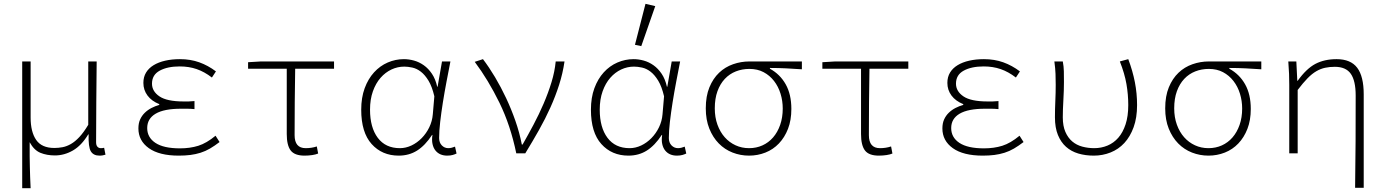

<svg xmlns="http://www.w3.org/2000/svg" viewBox="-20 -801 7240 1003"><path d="M96 182V-480H140V-187Q140 -112 169 -70Q198 -28 264 -28Q285 -28 306.5 -32Q328 -36 350 -48.5Q372 -61 394.5 -85Q417 -109 441 -149V-480H485Q484 -374 483 -267.5Q482 -161 482 -58Q482 -42 489 -34.5Q496 -27 506 -27Q509 -27 512.5 -27Q516 -27 524 -29L531 7Q524 9 517 10.5Q510 12 500 12Q468 12 454.5 -10.5Q441 -33 443 -99H441Q406 -41 361 -15Q316 11 267 11Q225 11 191.5 -2.5Q158 -16 135 -58Q135 -15 135 16Q135 47 136 73Q137 99 137.5 124.5Q138 150 140 182Z M914 12Q812 12 757.5 -27Q703 -66 703 -130Q703 -157 712 -177Q721 -197 736.5 -212Q752 -227 771.5 -237Q791 -247 812 -253V-257Q772 -273 750.5 -302Q729 -331 729 -368Q729 -399 743 -422Q757 -445 782.5 -460.5Q808 -476 843 -484Q878 -492 920 -492Q975 -492 1021 -475.5Q1067 -459 1108 -428L1087 -396Q1048 -426 1007.5 -440Q967 -454 919 -454Q855 -454 814.5 -432Q774 -410 774 -364Q774 -324 813 -297.5Q852 -271 939 -271Q953 -271 965 -271Q977 -271 996 -273V-231Q975 -233 958.5 -233Q942 -233 925 -233Q837 -233 793 -207Q749 -181 749 -132Q749 -83 792 -54.5Q835 -26 920 -26Q973 -26 1016 -39.5Q1059 -53 1106 -92L1127 -59Q1101 -39 1077 -25Q1053 -11 1027.5 -3Q1002 5 974.5 8.5Q947 12 914 12Z M1571 12Q1519 12 1498.5 -15Q1478 -42 1478 -101V-442H1276V-476L1343 -480H1725V-442H1522Q1519 -266 1519 -95Q1519 -27 1577 -27Q1608 -27 1635 -36L1642 1Q1631 6 1611.5 9Q1592 12 1571 12Z M2063 12Q1976 12 1921.5 -48.5Q1867 -109 1867 -228Q1867 -291 1885 -340Q1903 -389 1934 -423Q1965 -457 2005.5 -474.5Q2046 -492 2090 -492Q2116 -492 2143 -484.5Q2170 -477 2194 -460Q2218 -443 2236.5 -415.5Q2255 -388 2264 -348H2266L2289 -480H2333Q2323 -429 2312.5 -374Q2302 -319 2293.5 -265.5Q2285 -212 2279.5 -164Q2274 -116 2274 -80Q2274 -56 2288 -41.5Q2302 -27 2322 -27Q2331 -27 2340.5 -29.5Q2350 -32 2357 -35L2365 1Q2357 5 2345 8.5Q2333 12 2316 12Q2297 12 2281.5 5.5Q2266 -1 2255 -14.5Q2244 -28 2239.5 -48.5Q2235 -69 2239 -96H2237Q2201 -41 2159 -14.5Q2117 12 2063 12ZM2069 -27Q2100 -27 2129.5 -41Q2159 -55 2183 -79.5Q2207 -104 2222.5 -136Q2238 -168 2241 -204L2249 -298Q2237 -349 2218.5 -379.5Q2200 -410 2178.5 -426.5Q2157 -443 2134 -448Q2111 -453 2092 -453Q2057 -453 2025 -438Q1993 -423 1968 -394.5Q1943 -366 1928 -324Q1913 -282 1913 -228Q1913 -135 1953.5 -81Q1994 -27 2069 -27Z M2677 0Q2647 -146 2589 -264.5Q2531 -383 2460 -478L2503 -492Q2535 -450 2566 -398Q2597 -346 2624 -288.5Q2651 -231 2672.5 -169.5Q2694 -108 2706 -46H2710Q2738 -95 2767 -149.5Q2796 -204 2820 -260Q2844 -316 2861 -371.5Q2878 -427 2883 -480H2929Q2920 -418 2901 -358.5Q2882 -299 2855.5 -240Q2829 -181 2795.5 -121.5Q2762 -62 2724 0Z M3263 12Q3176 12 3121.5 -48.5Q3067 -109 3067 -228Q3067 -291 3085 -340Q3103 -389 3134 -423Q3165 -457 3205.5 -474.5Q3246 -492 3290 -492Q3316 -492 3343 -484.5Q3370 -477 3394 -460Q3418 -443 3436.5 -415.5Q3455 -388 3464 -348H3466L3489 -480H3533Q3523 -429 3512.5 -374Q3502 -319 3493.5 -265.5Q3485 -212 3479.5 -164Q3474 -116 3474 -80Q3474 -56 3488 -41.5Q3502 -27 3522 -27Q3531 -27 3540.5 -29.5Q3550 -32 3557 -35L3565 1Q3557 5 3545 8.5Q3533 12 3516 12Q3497 12 3481.5 5.5Q3466 -1 3455 -14.5Q3444 -28 3439.5 -48.5Q3435 -69 3439 -96H3437Q3401 -41 3359 -14.5Q3317 12 3263 12ZM3269 -27Q3300 -27 3329.5 -41Q3359 -55 3383 -79.5Q3407 -104 3422.5 -136Q3438 -168 3441 -204L3449 -298Q3437 -349 3418.5 -379.5Q3400 -410 3378.5 -426.5Q3357 -443 3334 -448Q3311 -453 3292 -453Q3257 -453 3225 -438Q3193 -423 3168 -394.5Q3143 -366 3128 -324Q3113 -282 3113 -228Q3113 -135 3153.5 -81Q3194 -27 3269 -27ZM3330 -560 3297 -567 3352 -781 3403 -769Z M3893 12Q3848 12 3807 -4Q3766 -20 3735 -51.5Q3704 -83 3685.5 -129Q3667 -175 3667 -235Q3667 -299 3686 -345Q3705 -391 3736.5 -421Q3768 -451 3809.5 -465.5Q3851 -480 3895 -480H4169V-439Q4125 -442 4085.5 -444Q4046 -446 4002 -446V-442Q4055 -413 4084.5 -360.5Q4114 -308 4114 -232Q4114 -173 4096.5 -128Q4079 -83 4049 -51.5Q4019 -20 3978.5 -4Q3938 12 3893 12ZM3893 -27Q3931 -27 3963 -41.5Q3995 -56 4018.5 -83Q4042 -110 4055.5 -148.5Q4069 -187 4069 -234Q4069 -274 4057.5 -311.5Q4046 -349 4023.5 -378Q4001 -407 3969 -424Q3937 -441 3895 -441Q3857 -441 3824 -428Q3791 -415 3766.5 -389Q3742 -363 3728 -324.5Q3714 -286 3714 -235Q3714 -188 3728 -149.5Q3742 -111 3766 -84Q3790 -57 3822.5 -42Q3855 -27 3893 -27Z M4571 12Q4519 12 4498.5 -15Q4478 -42 4478 -101V-442H4276V-476L4343 -480H4725V-442H4522Q4519 -266 4519 -95Q4519 -27 4577 -27Q4608 -27 4635 -36L4642 1Q4631 6 4611.5 9Q4592 12 4571 12Z M5114 12Q5012 12 4957.5 -27Q4903 -66 4903 -130Q4903 -157 4912 -177Q4921 -197 4936.5 -212Q4952 -227 4971.5 -237Q4991 -247 5012 -253V-257Q4972 -273 4950.5 -302Q4929 -331 4929 -368Q4929 -399 4943 -422Q4957 -445 4982.5 -460.5Q5008 -476 5043 -484Q5078 -492 5120 -492Q5175 -492 5221 -475.5Q5267 -459 5308 -428L5287 -396Q5248 -426 5207.5 -440Q5167 -454 5119 -454Q5055 -454 5014.5 -432Q4974 -410 4974 -364Q4974 -324 5013 -297.5Q5052 -271 5139 -271Q5153 -271 5165 -271Q5177 -271 5196 -273V-231Q5175 -233 5158.5 -233Q5142 -233 5125 -233Q5037 -233 4993 -207Q4949 -181 4949 -132Q4949 -83 4992 -54.5Q5035 -26 5120 -26Q5173 -26 5216 -39.5Q5259 -53 5306 -92L5327 -59Q5301 -39 5277 -25Q5253 -11 5227.5 -3Q5202 5 5174.5 8.5Q5147 12 5114 12Z M5694 12Q5650 12 5613 1Q5576 -10 5549 -34Q5522 -58 5506.5 -96Q5491 -134 5491 -188Q5491 -231 5493 -273.5Q5495 -316 5495 -358Q5495 -387 5494 -415Q5493 -443 5488 -480H5532Q5537 -454 5537.5 -428.5Q5538 -403 5538 -372Q5538 -329 5535 -278Q5532 -227 5532 -188Q5532 -143 5545.5 -112Q5559 -81 5581.5 -62Q5604 -43 5634 -35Q5664 -27 5696 -27Q5733 -27 5765.5 -40.5Q5798 -54 5822 -81.5Q5846 -109 5860 -151.5Q5874 -194 5874 -252Q5874 -307 5864.5 -362Q5855 -417 5830 -480L5874 -492Q5897 -431 5908.5 -372Q5920 -313 5920 -252Q5920 -186 5902 -136.5Q5884 -87 5853.5 -54Q5823 -21 5781.5 -4.5Q5740 12 5694 12Z M6293 12Q6248 12 6207 -4Q6166 -20 6135 -51.5Q6104 -83 6085.5 -129Q6067 -175 6067 -235Q6067 -299 6086 -345Q6105 -391 6136.5 -421Q6168 -451 6209.5 -465.5Q6251 -480 6295 -480H6569V-439Q6525 -442 6485.5 -444Q6446 -446 6402 -446V-442Q6455 -413 6484.5 -360.5Q6514 -308 6514 -232Q6514 -173 6496.5 -128Q6479 -83 6449 -51.5Q6419 -20 6378.5 -4Q6338 12 6293 12ZM6293 -27Q6331 -27 6363 -41.5Q6395 -56 6418.5 -83Q6442 -110 6455.5 -148.5Q6469 -187 6469 -234Q6469 -274 6457.5 -311.5Q6446 -349 6423.5 -378Q6401 -407 6369 -424Q6337 -441 6295 -441Q6257 -441 6224 -428Q6191 -415 6166.5 -389Q6142 -363 6128 -324.5Q6114 -286 6114 -235Q6114 -188 6128 -149.5Q6142 -111 6166 -84Q6190 -57 6222.5 -42Q6255 -27 6293 -27Z M7059 180Q7061 59 7061.5 -63Q7062 -185 7062 -302Q7062 -379 7036.5 -415.5Q7011 -452 6953 -452Q6926 -452 6902.5 -447Q6879 -442 6856.5 -429Q6834 -416 6810.5 -392Q6787 -368 6759 -331V0H6715V-358Q6715 -387 6714 -415Q6713 -443 6710 -480H6752L6757 -379H6759Q6805 -443 6852 -467.5Q6899 -492 6962 -492Q7036 -492 7070 -447Q7104 -402 7104 -308V180Z"/></svg>

Font: Source Code Pro Light
Style: Regular
Weight: 300
Monospace: yes
Designer: Paul D. Hunt, Teo Tuominen
Foundry: Adobe Systems Incorporated
Version: Version 2.030;PS 1.000;hotconv 16.6.51;makeotf.lib2.5.65220